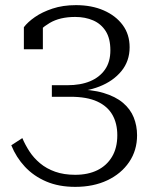

<svg xmlns="http://www.w3.org/2000/svg" viewBox="-20 -638 600 748"><path d="M267 -290 288 -275V-297L249 -280Q314 -280 367.5 -301Q421 -322 453 -361Q485 -400 485 -454Q485 -504 458 -540.5Q431 -577 384 -597.5Q337 -618 276 -618Q225 -618 184.5 -604.5Q144 -591 116 -571.5Q88 -552 73 -532V-446H147V-552Q141 -550 135 -545.5Q129 -541 124.5 -533.5Q120 -526 116.5 -515.5Q113 -505 112 -493Q134 -525 173.5 -548.5Q213 -572 273 -572Q312 -572 343 -558.5Q374 -545 392 -516.5Q410 -488 410 -442Q410 -397 389 -367Q368 -337 331 -321.5Q294 -306 242 -306H182V-261H254Q319 -261 359 -242.5Q399 -224 418 -190.5Q437 -157 437 -111Q437 -62 416.5 -27.5Q396 7 359.5 25Q323 43 273 43Q229 43 195 31Q161 19 136 -2Q111 -23 94.5 -48.5Q78 -74 67 -100L24 -72Q43 -25 77 11.5Q111 48 160 69Q209 90 273 90Q344 90 398 64.5Q452 39 483 -6.5Q514 -52 514 -111Q514 -148 501 -180.5Q488 -213 459 -237.5Q430 -262 383 -276Q336 -290 267 -290Z"/></svg>

Font: Roboto Serif 36pt Light
Style: Regular
Weight: 300
Designer: Greg Gazdowicz
Foundry: Commercial Type
Version: Version 1.008